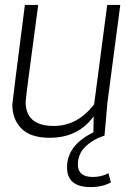

<svg xmlns="http://www.w3.org/2000/svg" viewBox="-20 -550 555 779"><path d="M347 209Q252 209 252 129Q252 39 359 -13L360 -78Q297 9 182 9Q104 9 67 -28.5Q30 -66 30 -126Q30 -134 81 -530H135Q85 -160 84 -137Q84 -39 198 -39Q295 -39 362 -127L415 -530H468L416 -135L404 0Q358 15 327 44.5Q296 74 296 118Q296 168 357 168Q391 168 420 153L430 190Q396 209 347 209Z"/></svg>

Font: Tanohe Sans Light
Style: Italic
Weight: 300
Designer: Village Type and Design LLC & Cristiano Sobral
Foundry: Cooper Hewitt Smithsonian Design Museum
Version: Version 1.00;September 29, 2021;FontCreator 13.0.0.2655 64-b